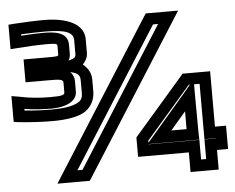

<svg xmlns="http://www.w3.org/2000/svg" viewBox="-66 -744 1014 829"><g transform="rotate(-5 441.0 -329.5)"><path d="M214 -408V-365C214 -354 204 -350 153 -350C106 -350 61 -354 15 -364L-15 -369V-339V-279V-257L8 -254C58 -249 106 -246 153 -246C209 -246 255 -253 285 -268C318 -284 339 -319 339 -358V-411C339 -438 325 -461 304 -478C317 -491 326 -508 326 -527V-586C326 -650 257 -684 153 -684C113 -684 70 -682 23 -679L-1 -677V-654V-598V-571L26 -573C79 -577 118 -579 144 -579C186 -579 202 -579 202 -569V-529C202 -522 189 -522 153 -522H76H51V-497V-448V-423H76H153C196 -423 214 -422 214 -408ZM244 -500C249 -508 252 -517 252 -529V-569C252 -627 186 -629 144 -629C122 -629 90 -628 50 -625V-631C87 -633 121 -634 153 -634C245 -634 276 -619 276 -586V-527C276 -512 271 -507 244 -500ZM264 -408C264 -427 257 -441 247 -450C280 -443 289 -433 289 -411V-358C289 -333 283 -323 263 -313C240 -302 205 -296 153 -296C115 -296 76 -298 36 -302V-309C74 -303 113 -300 153 -300C215 -300 264 -322 264 -365V-408ZM897 -85V-136V-161H872H849V-376V-401H824H741H729L722 -392L513 -151L507 -144V-135V-85V-60H532H727V0V25H752H824H849V0V-60H872H897V-85ZM726 -161H660L726 -238V-161ZM757 -351 732 -321 587 -152 557 -117V-126L752 -351H757ZM776 -136 775 -305V-351H799V-136V-111H824H847V-110H824H799V-85V-25H777V-85V-110H752H557V-111H606H752H777L776 -136ZM196 25H277H290L298 13L710 -636L734 -674H689H608H594L586 -662L174 -13L150 25H196ZM241 -25 621 -624H643L263 -25H241Z"/></g></svg>

Font: Gamestation DisplayOutline
Style: Regular
Weight: 400
Designer: Jonas Hecksher
Foundry: Jonas Hecksher, Playtypeª, e-types AS
Version: Version 1.003